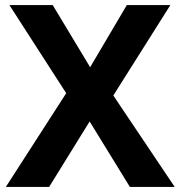

<svg xmlns="http://www.w3.org/2000/svg" viewBox="-20 -734 710 754"><path d="M666 0H490L332 -257L173 0H3L240 -368L17 -714H187L334 -470L478 -714H649L425 -359Z"/></svg>

Font: Noto Sans Khmer UI
Style: Bold
Weight: 700
Designer: Danh Hong and the Monotype Design Team
Foundry: Monotype Imaging Inc.
Version: Version 2.002; ttfautohint (v1.8.4.7-5d5b)